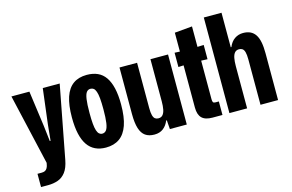

<svg xmlns="http://www.w3.org/2000/svg" viewBox="-108 -988 2147 1414"><g transform="rotate(-15 966.0 -281.0)"><path d="M47 167V66H79Q94 66 104.5 61Q115 56 122 43.5Q129 31 132 11L143 -60L139 31L9 -534H146L183 -264L197 -144H203L215 -265L248 -534H377L271 21Q260 79 235.5 111Q211 143 176.5 155Q142 167 102 167Z M585 10Q540 10 505 -6.5Q470 -23 446.5 -57Q423 -91 411 -143.5Q399 -196 399 -269Q399 -363 419.5 -424Q440 -485 481.5 -514.5Q523 -544 585 -544Q632 -544 667.5 -528Q703 -512 726.5 -478Q750 -444 762 -392Q774 -340 774 -269Q774 -172 752.5 -110.5Q731 -49 689 -19.5Q647 10 585 10ZM585 -96Q604 -96 616 -111.5Q628 -127 633.5 -164.5Q639 -202 639 -267Q639 -318 636 -351Q633 -384 626 -403.5Q619 -423 609 -430.5Q599 -438 585 -438Q567 -438 555.5 -423.5Q544 -409 538.5 -372Q533 -335 533 -267Q533 -218 536 -185Q539 -152 545.5 -132.5Q552 -113 562 -104.5Q572 -96 585 -96Z M955 10Q913 10 886 -9Q859 -28 846 -69.5Q833 -111 833 -178V-534H967V-189Q967 -153 972.5 -133Q978 -113 988.5 -105.5Q999 -98 1014 -98Q1035 -98 1047 -112Q1059 -126 1064 -151.5Q1069 -177 1069 -212V-534H1203V0H1074L1069 -68H1064Q1049 -31 1022 -10.5Q995 10 955 10Z M1399 0Q1344 0 1318.5 -25.5Q1293 -51 1293 -105V-427L1253 -425V-534L1293 -532V-676L1427 -688V-532L1475 -534V-425L1427 -427V-133Q1427 -116 1431.5 -109.5Q1436 -103 1450 -103H1475V0Z M1528 0V-729H1663V-466H1668Q1684 -505 1712.5 -524.5Q1741 -544 1777 -544Q1809 -544 1832 -533Q1855 -522 1870 -499.5Q1885 -477 1892 -441.5Q1899 -406 1899 -356V0H1765V-345Q1765 -382 1759.5 -401.5Q1754 -421 1743.5 -428.5Q1733 -436 1718 -436Q1697 -436 1685 -422.5Q1673 -409 1668 -383.5Q1663 -358 1663 -322V0Z"/></g></svg>

Font: Mona Sans Condensed
Style: Bold
Weight: 700
Width: 3
Designer: Deni Anggara
Foundry: GitHub
Version: Version 2.000